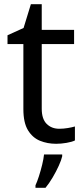

<svg xmlns="http://www.w3.org/2000/svg" viewBox="-20 -679 401 920"><path d="M264 -62Q284 -62 305 -65.5Q326 -69 339 -73V-6Q325 1 299 5.5Q273 10 249 10Q207 10 171.5 -4.5Q136 -19 114 -55Q92 -91 92 -156V-468H16V-510L93 -545L128 -659H180V-536H335V-468H180V-158Q180 -109 203.5 -85.5Q227 -62 264 -62ZM278 70Q274 88 261.5 115.5Q249 143 232.5 171Q216 199 198 221H150V209Q158 192 166.5 165.5Q175 139 182 110.5Q189 82 191 61H278Z"/></svg>

Font: Noto Sans Masaram Gondi
Style: Regular
Weight: 400
Designer: Ek Type & Mukund Gokhale
Foundry: Ek Type
Version: Version 1.004; ttfautohint (v1.8.4.7-5d5b)